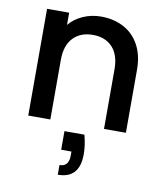

<svg xmlns="http://www.w3.org/2000/svg" viewBox="-90 -633 830 976"><g transform="rotate(10 324.5 -145.0)"><path d="M353 -560Q418 -560 469.5 -533Q521 -506 550 -453Q579 -400 579 -325V0H466V-308Q466 -382 429 -421.5Q392 -461 328 -461Q264 -461 226.5 -421.5Q189 -382 189 -308V0H75V-551H189V-488Q217 -522 260.5 -541Q304 -560 353 -560ZM373 46Q387 98 387 145Q387 270 275 270V220Q323 220 323 163V142H270V46Z"/></g></svg>

Font: MSTAGE Medium
Style: Regular
Weight: 500
Designer: Ninad Kale (Devanagari), Jonny Pinhorn (Latin)
Foundry: Indian Type Foundry
Version: 4.004